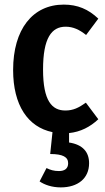

<svg xmlns="http://www.w3.org/2000/svg" viewBox="-20 -564 455 834"><path d="M407 -46 353 -118C322 -96 298 -84 264 -84C206 -84 167 -125 167 -262C167 -399 204 -448 265 -448C298 -448 325 -435 354 -412L407 -483C364 -524 317 -544 257 -544C122 -544 37 -437 37 -260C37 -107 101 -12 208 10L198 105C253 105 276 118 276 145C276 169 260 179 236 179C214 179 198 174 182 166L152 224C174 239 206 250 244 250C318 250 367 211 367 145C367 96 339 64 280 55V14C330 9 372 -13 407 -46Z"/></svg>

Font: Fira Sans Condensed Medium
Style: Regular
Weight: 500
Width: 3
Designer: Carrois Corporate & Edenspiekermann AG
Foundry: Carrois Corporate GbR & Edenspiekermann AG
Version: Version 4.202;PS 004.202;hotconv 1.0.88;makeotf.lib2.5.64775